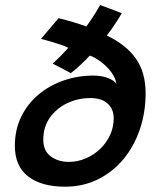

<svg xmlns="http://www.w3.org/2000/svg" viewBox="-20 -714 640 743"><path d="M231.5 8.5Q141 8.5 89.2 -31Q37.5 -70.5 37.5 -150Q37.5 -211 61.5 -261Q85.5 -311 127.5 -346.8Q169.5 -382.5 224.8 -402Q280 -421.5 341.5 -421.5Q374 -421.5 399 -411.5Q424 -401.5 430.5 -389Q427 -413 410 -435.5Q393 -458 370.5 -474.8Q348 -491.5 327.5 -499Q313.5 -483.5 292.5 -463.8Q271.5 -444 254 -431Q237 -440.5 216 -451.2Q195 -462 183.5 -468Q188.5 -472.5 197 -480.2Q205.5 -488 214.8 -497.5Q224 -507 232 -515.5Q240 -524 244.5 -529Q231.5 -535.5 212.2 -542Q193 -548.5 173.2 -554.2Q153.5 -560 138.5 -563.5L206.5 -643.5Q217 -641.5 232.5 -637.2Q248 -633 264.5 -628Q281 -623 294.5 -618.5Q308 -614 314 -611.5Q322 -622 331.8 -636.5Q341.5 -651 351 -666.5Q360.5 -682 367.5 -694.5L451.5 -663Q444.5 -650.5 434.2 -634.8Q424 -619 413.5 -603.8Q403 -588.5 393.5 -576.5Q468.5 -540.5 506 -487Q543.5 -433.5 543.5 -353Q543.5 -279 521.2 -213.5Q499 -148 457.8 -98.2Q416.5 -48.5 359 -20Q301.5 8.5 231.5 8.5ZM246 -87.5Q280 -87.5 311.2 -100.8Q342.5 -114 367 -137.2Q391.5 -160.5 405.8 -191Q420 -221.5 420 -256Q420 -292 396.5 -313.2Q373 -334.5 330 -334.5Q281 -334.5 239.2 -314.2Q197.5 -294 172.5 -258Q147.5 -222 147.5 -174Q147.5 -130 176.5 -108.8Q205.5 -87.5 246 -87.5Z"/></svg>

Font: Grandstander Thin Medium
Style: Italic
Weight: 500
Italic angle: -15°
Version: Version 1.200